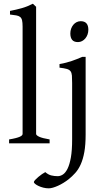

<svg xmlns="http://www.w3.org/2000/svg" viewBox="-20 -777 570 1041"><path d="M29.3 0V-21Q50.3 -24.4 64.5 -28.1Q78.6 -31.7 86.9 -35.4Q95.2 -39.1 98.9 -43Q102.5 -46.9 102.5 -50.8V-632.8Q102.5 -654.8 99.6 -667Q96.7 -679.2 88.9 -685.3Q81.1 -691.4 67.9 -693.6Q54.7 -695.8 34.2 -698.2V-717.8Q69.3 -724.6 98.6 -732.9Q127.9 -741.2 158.2 -756.8L175.8 -740.2V-50.8Q175.8 -43.5 192.4 -35.6Q209 -27.8 249 -21V0ZM444.3 -48.3Q444.3 7.8 437.3 47.1Q430.2 86.4 417.7 114Q405.3 141.6 388.2 160.6Q371.1 179.7 351.6 195.3Q338.4 205.6 323.7 214.6Q309.1 223.6 294.4 230.2Q279.8 236.8 266.8 240.5Q253.9 244.1 244.6 244.1Q229.5 244.1 215.1 240.5Q200.7 236.8 189.2 231.4Q177.7 226.1 170.7 220.2Q163.6 214.4 163.6 210.4Q163.6 206.1 170.7 198.5Q177.7 190.9 187.5 182.6Q197.3 174.3 207.8 167Q218.3 159.7 225.6 156.2Q241.2 169.9 257.8 174.1Q274.4 178.2 293 178.2Q307.1 178.2 321 169.2Q335 160.2 346.2 137.7Q357.4 115.2 364.3 76.7Q371.1 38.1 371.1 -21V-327.1Q371.1 -352.1 369.9 -367.2Q368.7 -382.3 362.3 -390.9Q356 -399.4 342 -403.3Q328.1 -407.2 302.7 -410.2V-429.7Q323.2 -433.1 339.1 -437.5Q355 -441.9 369.4 -446.5Q383.8 -451.2 397.2 -456.8Q410.6 -462.4 426.3 -468.8H444.3ZM459 -615.7Q459 -602.1 454.6 -589.8Q450.2 -577.6 442.6 -568.6Q435.1 -559.6 424.8 -554.2Q414.6 -548.8 402.8 -548.8Q380.9 -548.8 371.1 -561Q361.3 -573.2 361.3 -595.7Q361.3 -609.4 365.7 -621.6Q370.1 -633.8 377.7 -642.8Q385.3 -651.9 395.5 -657Q405.8 -662.1 417.5 -662.1Q459 -662.1 459 -615.7Z"/></svg>

Font: Gentium Plus
Style: Regular
Weight: 400
Designer: J. Victor Gaultney, Annie Olsen, Iska Routamaa
Foundry: SIL International
Version: Version 1.510